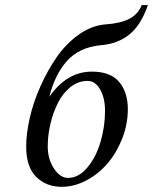

<svg xmlns="http://www.w3.org/2000/svg" viewBox="-20 -718 596 748"><path d="M245.1 -24.9Q286.6 -24.9 320.6 -65.7Q354.5 -106.4 371.8 -165.8Q389.2 -225.1 389.2 -286.1Q389.2 -335.4 370.4 -369.1Q351.6 -402.8 320.8 -402.8Q285.2 -402.8 255.1 -379.2Q225.1 -355.5 206.1 -317.9Q187 -280.3 176.5 -235.8Q166 -191.4 166 -147.9Q166 -98.1 190.2 -61.5Q214.4 -24.9 245.1 -24.9ZM478 -293Q478 -234.4 456.3 -178.7Q434.6 -123 399.4 -81.8Q364.3 -40.5 316.9 -15.4Q269.5 9.8 220.2 9.8Q160.2 9.8 121.1 -28.8Q82 -67.4 82 -147Q82 -196.8 95.7 -257.6Q109.4 -318.4 137 -380.6Q164.6 -442.9 200.9 -495.4Q237.3 -547.9 287.1 -583.3Q336.9 -618.7 391.1 -623Q449.2 -627 483.4 -644.5Q517.6 -662.1 532.2 -698.2H556.2Q529.3 -620.1 484.1 -583.7Q439 -547.4 374 -542Q330.1 -538.1 296.1 -521.7Q262.2 -505.4 238.5 -477.8Q214.8 -450.2 199 -417Q183.1 -383.8 171.9 -340.8Q240.7 -439 337.9 -439Q410.6 -439 444.3 -398.7Q478 -358.4 478 -293Z"/></svg>

Font: Common Serif News
Style: Italic
Weight: 450
Italic angle: -12°
Designer: Philipp H. Poll, Khaled Hosny
Foundry: Stefan Peev, Context Ltd.
Version: Version 1.026